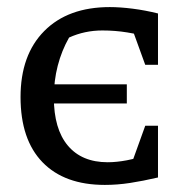

<svg xmlns="http://www.w3.org/2000/svg" viewBox="-20 -515 531 542"><path d="M276 7Q162 7 100 -57Q38 -121 38 -241Q38 -360 105 -427.5Q172 -495 290 -495Q319 -495 354.5 -490.5Q390 -486 426 -477L405 -408Q373 -418 339 -423.5Q305 -429 269 -429Q244 -429 220.5 -424Q197 -419 175 -409Q154 -372 143 -329.5Q132 -287 132 -240Q132 -151 171.5 -104Q211 -57 284 -57Q309 -57 338 -62.5Q367 -68 401 -80L426 -14Q383 -4 347 1.5Q311 7 276 7ZM337 -13 390 -160H426V-14ZM390 -332 337 -478 426 -477V-332ZM81 -223V-277H338V-223Z"/></svg>

Font: Piazzolla 24pt Medium
Style: Regular
Weight: 500
Designer: Juan Pablo del Peral
Foundry: Huerta Tipografica
Version: Version 2.005